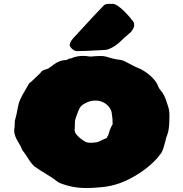

<svg xmlns="http://www.w3.org/2000/svg" viewBox="-20 -947 949 997"><path d="M289.6 2.9C282.2 -0.5 275.4 -5.4 269 -10.7C262.7 -16.1 247.1 -26.9 222.2 -42C199.7 -55.2 178.2 -68.8 157.7 -84C147.5 -92.3 134.8 -109.9 118.7 -135.7C107.9 -151.9 102.1 -160.2 100.6 -161.1C99.1 -161.6 97.7 -164.6 95.2 -168.9C91.8 -179.2 85.9 -190.9 77.6 -204.1C61.5 -229.5 53.7 -250.5 53.7 -267.6C53.7 -273.4 54.2 -279.8 55.7 -286.1C55.7 -286.1 57.1 -319.3 57.1 -319.3C64 -343.3 69.3 -367.7 73.2 -392.6C77.1 -415.5 88.9 -442.4 108.4 -474.1C114.7 -484.4 120.6 -494.6 126 -504.9C129.4 -512.7 134.8 -518.6 142.1 -522.5C142.1 -522.5 189.5 -567.9 189.5 -567.9C193.8 -574.7 199.2 -579.6 206.5 -583C213.9 -585.9 221.7 -588.4 230 -590.8C241.7 -598.6 250.5 -605 256.8 -610.4C278.3 -627 301.3 -635.3 325.7 -635.3C325.7 -635.3 338.4 -642.6 338.4 -642.6C347.2 -642.6 354 -644.5 358.4 -647.9C376 -653.8 393.6 -656.7 411.1 -656.7C421.9 -656.7 432.6 -655.8 443.8 -653.8C443.8 -653.8 452.1 -653.3 452.1 -653.3C456.1 -653.3 460 -653.8 464.4 -654.3C469.7 -655.3 482.4 -655.8 502 -656.2C512.7 -656.2 522.9 -655.3 532.2 -652.8C556.2 -644.5 581.1 -638.7 606.9 -635.7C618.2 -633.3 629.4 -628.9 640.6 -622.1C645 -619.6 649.9 -617.2 654.3 -614.7C658.7 -612.3 663.1 -610.4 667 -608.4C674.8 -604 682.6 -600.1 690.9 -596.7C714.8 -587.9 737.8 -573.7 760.3 -554.2C782.2 -534.2 795.9 -516.1 801.3 -499C804.2 -490.7 809.1 -482.9 815.9 -475.6C828.1 -462.4 838.9 -440.4 848.1 -408.7C856 -388.7 859.9 -368.7 859.9 -349.1C859.9 -299.3 856.4 -267.1 850.1 -252C846.2 -242.7 840.8 -225.1 834.5 -198.7C827.6 -172.4 820.8 -155.8 814.5 -148.4C811 -145 808.1 -141.1 805.7 -137.7C802.2 -132.8 798.8 -128.4 794.9 -124C750.5 -75.7 694.8 -36.6 628.4 -6.3C595.2 8.3 561.5 18.1 527.8 22.5C494.1 26.9 460 29.3 425.8 29.3C378.4 29.3 333 20.5 289.6 2.9ZM471.7 -207C481.9 -207.5 492.2 -210.4 502.9 -216.3C513.7 -222.2 523.9 -226.6 533.2 -229.5C533.2 -229.5 542.5 -246.1 542.5 -246.1C548.3 -268.6 555.7 -287.1 564.9 -301.8C564.9 -324.7 563.5 -341.8 561 -352.5C561 -368.7 554.2 -383.3 541 -397.5C523.4 -415.5 501.5 -424.8 474.6 -424.8C458.5 -424.8 442.4 -420.9 425.8 -412.6C408.7 -404.3 397.9 -395 393.1 -384.8C388.7 -376.5 383.8 -363.3 377.4 -346.2C372.1 -333 369.1 -321.3 369.1 -312C369.1 -302.7 368.7 -292 368.2 -280.3C367.7 -274.9 367.2 -271 367.2 -268.1C369.1 -265.6 370.1 -262.7 370.1 -258.3C379.9 -241.7 397.5 -226.1 422.9 -210.9C429.2 -207.5 439.5 -205.6 453.1 -205.6C453.1 -205.6 471.7 -207 471.7 -207ZM360.8 -688C354.5 -692.4 350.1 -696.8 346.7 -701.7C343.3 -706.5 341.8 -710 341.8 -711.4C341.8 -722.2 347.7 -733.9 358.9 -747.1C358.9 -747.1 363.8 -752.4 363.8 -752.4C448.2 -844.7 501 -900.9 521 -920.9C528.3 -925.3 537.1 -927.2 547.4 -927.2C550.8 -927.2 554.7 -926.8 558.6 -926.3C558.6 -926.3 559.1 -926.8 559.1 -926.8C559.1 -926.8 561 -926.8 564.5 -927.2C579.1 -927.2 600.6 -913.1 628.9 -884.8C645 -868.7 660.2 -851.1 673.8 -832.5C675.8 -826.7 676.8 -821.3 676.8 -816.4C676.8 -805.7 670.9 -793.9 659.7 -780.8C657.7 -778.3 655.3 -775.9 651.9 -773.9C651.9 -773.9 622.6 -748 622.6 -748C591.3 -715.8 561.5 -695.8 533.2 -688.5C531.7 -688 530.3 -688 528.3 -688C528.3 -688 503.4 -686.5 503.4 -686.5C447.3 -683.1 406.7 -681.6 381.8 -681.6C373.5 -681.6 366.7 -683.6 360.8 -688Z"/></svg>

Font: Kaph
Style: Regular
Weight: 400
Designer: GGBotNet
Foundry: f0n7.com